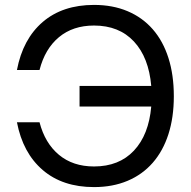

<svg xmlns="http://www.w3.org/2000/svg" viewBox="-20 -746 777 782"><path d="M363 16Q235 16 154 -53.5Q73 -123 49 -248H141Q163 -163 220 -115.5Q277 -68 363 -68Q465 -68 525.5 -132.5Q586 -197 596 -312H304V-396H596Q586 -512 525.5 -577Q465 -642 363 -642Q277 -642 220 -594.5Q163 -547 141 -461H49Q73 -587 154 -656.5Q235 -726 363 -726Q439 -726 499.5 -700.5Q560 -675 602 -627Q644 -579 666 -510Q688 -441 688 -354Q688 -268 666 -199.5Q644 -131 602 -83Q560 -35 499.5 -9.5Q439 16 363 16Z"/></svg>

Font: Geist
Style: Regular
Weight: 400
Designer: Basement.studio, Andrés Briganti, Mateo Zaragoza
Foundry: Basement.studio, Vercel, Andrés Briganti, Guido Ferreyra, Mateo Zaragoza
Version: Version 1.401